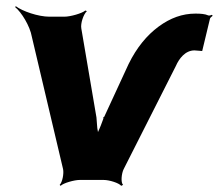

<svg xmlns="http://www.w3.org/2000/svg" viewBox="-20 -582 708 621"><path d="M634 -417 659 -521C659 -524 665 -529 668 -531L665 -534C663 -533 658 -531 654 -532C643 -537 629 -538 612 -538C570 -538 531 -524 493 -496C455 -468 422 -428 396 -375L317 -204H316L313 -200H315L306 -176C302 -165 294 -151 293 -142H298C299 -151 294 -165 294 -176L292 -202L243 -490C240 -506 250 -536 261 -546L256 -548C246 -539 208 -528 188 -528H140C103 -528 52 -546 31 -562L29 -559C49 -543 77 -498 83 -463L184 -35C187 -21 182 7 173 16L176 19C185 10 220 0 238 0H315C334 0 365 10 372 19L378 16C370 8 373 -21 380 -35L549 -369C559 -392 579 -419 609 -419C615 -419 629 -417 634 -417Z"/></svg>

Font: Asimov
Style: EdgeWideIt
Weight: 500
Designer: Google
Version: Version 2.000980: 2014